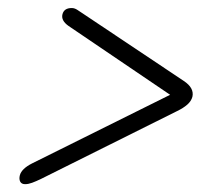

<svg xmlns="http://www.w3.org/2000/svg" viewBox="-20 -584 500 478"><path d="M135.5 -548.5Q139.5 -564 158.5 -564Q166 -564 173.2 -559Q180.5 -554 190.5 -547.5L437.5 -382.5Q464 -365 459 -343Q456 -332 446.2 -323.5Q436.5 -315 421 -307.5L82 -138.5Q69.5 -132.5 60 -129Q50.5 -125.5 42.5 -125.5Q33.5 -125.5 30.2 -132Q27 -138.5 29.5 -148Q34 -164 59.5 -177L403.5 -348L150.5 -519.5Q131.5 -533 135.5 -548.5Z"/></svg>

Font: Fraunces 144pt S100 Light
Style: Italic
Weight: 300
Italic angle: -16°
Version: Version 1.000; ttfautohint (v1.8.3)